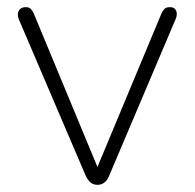

<svg xmlns="http://www.w3.org/2000/svg" viewBox="-20 -510 544 536"><path d="M252 6Q241 6 233 -0.5Q225 -7 219 -20L33 -455Q29 -465 30 -472.5Q31 -480 36.5 -485Q42 -490 52 -490Q61 -490 65.5 -485.5Q70 -481 74 -473L264 -15H240L431 -473Q435 -481 439.5 -485.5Q444 -490 454 -490Q464 -490 468.5 -485Q473 -480 473.5 -472.5Q474 -465 470 -456L285 -20Q280 -7 271.5 -0.5Q263 6 252 6Z"/></svg>

Font: Nunito ExtraLight
Style: Regular
Weight: 200
Designer: Vernon Adams
Foundry: Vernon Adams
Version: Version 3.602